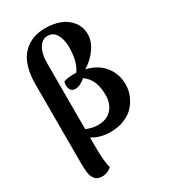

<svg xmlns="http://www.w3.org/2000/svg" viewBox="-228 -840 1030 1170"><g transform="rotate(-30 287.0 -254.5)"><path d="M139.2 224.1Q121.6 224.1 108.9 219.7Q96.2 215.3 88.1 205.1Q80.1 194.8 75 183.8Q69.8 172.9 67.6 154.3Q65.4 135.7 64.7 119.9Q64 104 64 79.1V-469.2Q64 -528.8 76.9 -575.4Q89.8 -622.1 110.8 -651.1Q131.8 -680.2 161.4 -699.2Q190.9 -718.3 221.4 -725.6Q252 -732.9 286.1 -732.9Q342.3 -732.9 388.2 -715.6Q434.1 -698.2 463.6 -660.6Q493.2 -623 493.2 -570.8Q493.2 -522.9 460.2 -475.1Q427.2 -427.2 373 -393.1Q452.6 -375 496.3 -320.1Q540 -265.1 540 -190.9Q540 -153.8 526.1 -117.9Q512.2 -82 485.8 -52Q459.5 -22 415.5 -3.4Q371.6 15.1 316.9 15.1Q245.6 15.1 189.9 -19V33.2Q189.9 155.8 204.1 195.8Q196.8 206.1 177.7 215.1Q158.7 224.1 139.2 224.1ZM189.9 -78.1Q230.5 -60.1 272.9 -60.1Q333 -60.1 367.4 -97.4Q401.9 -134.8 401.9 -196.8Q401.9 -308.6 333 -354Q318.4 -338.9 298.8 -329.3Q279.3 -319.8 262.2 -319.8Q243.2 -319.8 232.2 -332.5Q221.2 -345.2 221.2 -367.2Q221.2 -382.8 225.1 -393.1Q257.8 -405.3 314.9 -402.8Q355 -459 355 -560.1Q355 -613.8 334.5 -649.4Q314 -685.1 274.9 -685.1Q236.8 -685.1 213.4 -646.7Q189.9 -608.4 189.9 -541Z"/></g></svg>

Font: Arima
Style: Bold
Weight: 700
Designer: Joana Correia and Natanael Gama
Foundry: NDISCOVER
Version: Version 1.100;Glyphs 3.1.2 (3151)